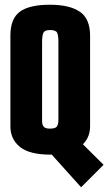

<svg xmlns="http://www.w3.org/2000/svg" viewBox="-20 -646 458 812"><path d="M194 8Q105 8 64.5 -24.5Q24 -57 24 -112V-496Q24 -567 64 -596.5Q104 -626 191 -626Q274 -626 317.5 -596.5Q361 -567 361 -495V-112Q361 -57 317.5 -24.5Q274 8 194 8ZM191 -102Q215 -102 221 -111.5Q227 -121 227 -138V-468Q227 -497 221.5 -508Q216 -519 191 -519Q168 -519 163 -506Q158 -493 158 -469V-134Q158 -118 165 -110Q172 -102 191 -102ZM323 146 190 -2 276 -90 418 51Z"/></svg>

Font: Smooch Sans Thin ExtraBold
Style: Regular
Weight: 800
Version: Version 1.010